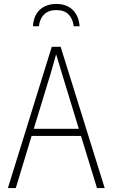

<svg xmlns="http://www.w3.org/2000/svg" viewBox="-20 -952 570 972"><path d="M20 0 242 -715H287L510 0H471L390 -264H140L60 0ZM238 -585 151 -300H379L292 -585Q286 -607 278.5 -630Q271 -653 264 -677Q258 -654 251 -630.5Q244 -607 238 -585ZM265 -932Q317 -932 348 -902Q379 -872 383 -819H353Q349 -857 327 -879Q305 -901 265 -901Q226 -901 203.5 -879Q181 -857 177 -819H147Q150 -874 182 -903Q214 -932 265 -932Z"/></svg>

Font: Noto Sans Mono Condensed ExtraLight
Style: Regular
Weight: 200
Width: 3
Designer: Monotype Design Team
Foundry: Monotype Imaging Inc.
Version: Version 2.014; ttfautohint (v1.8.4.7-5d5b)